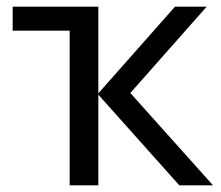

<svg xmlns="http://www.w3.org/2000/svg" viewBox="-20 -556 663 576"><path d="M600 -536 371 -277 619 0H518L275 -272V0H189V-464H18V-536H275V-276L505 -536Z"/></svg>

Font: Go Noto Current
Style: Regular
Weight: 400
Designer: Monotype Design Team
Foundry: Monotype Imaging Inc.
Version: Version 2.007; ttfautohint (v1.8) -l 8 -r 50 -G 200 -x 14 -D